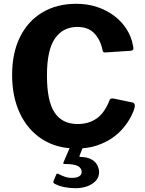

<svg xmlns="http://www.w3.org/2000/svg" viewBox="-20 -772 765 1011"><path d="M382.1 -752Q440.2 -752 490.9 -735.3Q541.5 -718.6 581.3 -688.6Q621 -658.6 646.5 -618.6Q672 -578.6 680.3 -531.8Q684.2 -515.7 681.4 -511Q678.6 -506.2 669.6 -504.8L534.6 -495.8Q525.9 -495.5 523.3 -499.3Q520.7 -503.1 519 -511.4Q508.4 -563.1 476.4 -596.7Q444.4 -630.2 387 -630.2Q312 -630.2 269.6 -569.8Q227.2 -509.3 227.2 -374.4Q227.2 -239.8 267.5 -179.4Q307.7 -118.9 388.6 -118.9Q446.6 -118.9 488.7 -147.9Q530.8 -176.8 557.9 -246.6Q562.1 -256 579.6 -252.8L678.5 -232.2Q682.6 -231.2 687 -226.4Q691.4 -221.7 689 -206.6Q684 -185.7 669.6 -157.7Q655.1 -129.7 631.1 -100.3Q607.1 -70.8 571.6 -45.9Q536 -21 489 -5.5Q441.9 10 382.4 10Q278.6 10 202.4 -38.8Q126.2 -87.6 85 -174.9Q43.8 -262.3 43.8 -377.3Q43.8 -492.6 85 -576.4Q126.2 -660.3 202.3 -706.1Q278.4 -752 382.1 -752ZM501.7 134.7Q501.7 161.1 484.7 179.8Q467.6 198.4 439.8 208.7Q411.9 219 378.2 219Q348.4 219 319.8 213.5Q291.3 208 266.7 195.1Q258.5 189.6 261.6 182L276.3 147Q279 140.2 286.9 143.2Q301.9 151.9 320.3 158.3Q338.7 164.7 359.3 164.7Q383.4 164.7 396.7 156.6Q410 148.4 410 133.1Q410 113.4 390.6 102.6Q371.3 91.8 323 91.6Q316.9 91.6 314.2 89.7Q311.6 87.8 314.7 81.9L352.2 -5H419.7L399.2 47.2Q396.1 54.4 404.4 54.4Q440.8 55.3 462.3 67.7Q483.8 80.1 492.7 98.4Q501.7 116.6 501.7 134.7Z"/></svg>

Font: Libre Franklin Thin
Style: Regular
Weight: 100
Designer: Pablo Impallari, Rodrigo Fuenzalida, Nhung Nguyen
Foundry: Impallari Type
Version: Version 3.000